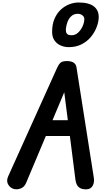

<svg xmlns="http://www.w3.org/2000/svg" viewBox="-20 -1482 851 1503"><path d="M82.5 -4.5Q55 -15.5 42 -41.8Q29 -68 44 -101.5L427.5 -952Q439.5 -978.5 454 -991.2Q468.5 -1004 504.5 -1004Q537 -1004 556 -991.8Q575 -979.5 578.5 -956L714 -93.5Q720.5 -54 705.5 -27.8Q690.5 -1.5 658 0Q621 2 598.5 -15.2Q576 -32.5 570.5 -75.5L527 -417.5H339L184.5 -50.5Q170.5 -16.5 139.8 -5.8Q109 5 82.5 -4.5ZM391 -541H511L483 -760ZM518 -1113Q484.5 -1113 454.8 -1126Q425 -1139 406.5 -1165.5Q388 -1192 388 -1232.5Q388 -1292 406.8 -1335.2Q425.5 -1378.5 456.2 -1406.8Q487 -1435 523.5 -1448.8Q560 -1462.5 595.5 -1462.5Q678.5 -1462.5 717.2 -1430.2Q756 -1398 752.5 -1339.5Q750.5 -1305 735 -1265.8Q719.5 -1226.5 690.5 -1191.8Q661.5 -1157 618.2 -1135Q575 -1113 518 -1113ZM541 -1206Q568.5 -1206 590.5 -1225.8Q612.5 -1245.5 625.8 -1274.5Q639 -1303.5 640 -1330Q641 -1350 625.2 -1362Q609.5 -1374 589 -1374Q560 -1374 540 -1357Q520 -1340 509.2 -1312.5Q498.5 -1285 495.5 -1254Q495 -1244.5 496.8 -1233.2Q498.5 -1222 508.2 -1214Q518 -1206 541 -1206Z"/></svg>

Font: Edu SA Hand
Style: Regular
Weight: 400
Designer: Tina and Corey Anderson, Eben Sorkin, Mirko Velimirovic
Foundry: Google for Education
Version: Version 2.000